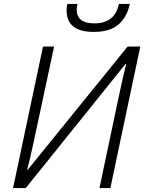

<svg xmlns="http://www.w3.org/2000/svg" viewBox="-20 -949 728 969"><path d="M46 0H110L615 -628L617 -627Q610 -598 601 -559.5Q592 -521 584 -483L482 0H537L688 -714H624L119 -91H117Q124 -118 133 -156Q142 -194 149 -228L253 -714H197ZM453 -788Q534 -788 577.5 -825Q621 -862 635 -929H580Q560 -831 456 -831Q367 -831 367 -901Q367 -908 368.5 -915Q370 -922 371 -929H320Q316 -915 316 -897Q316 -788 453 -788Z"/></svg>

Font: Noto Sans UI Light
Style: Italic
Weight: 300
Italic angle: -12°
Designer: Monotype Design Team
Foundry: Monotype Imaging Inc.
Version: Version 1.901